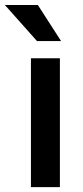

<svg xmlns="http://www.w3.org/2000/svg" viewBox="-57 -767 340 787"><path d="M188.5 0H69.8V-528.3H188.5ZM193.4 -598.6H94.7L-37.1 -746.6H98.1Z"/></svg>

Font: TypoPRO Roboto
Style: Regular
Weight: 500
Designer: Google
Version: Version 2.136; 2016